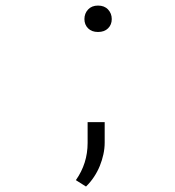

<svg xmlns="http://www.w3.org/2000/svg" viewBox="-20 -539 640 703"><path d="M289.1 -469.2Q289.1 -489.7 302.5 -504.2Q315.9 -518.6 338.9 -518.6Q362.3 -518.6 375.7 -504.2Q389.2 -489.7 389.2 -469.2Q389.2 -448.7 375.7 -435.3Q362.3 -421.9 338.9 -421.9Q315.9 -421.9 302.5 -435.3Q289.1 -448.7 289.1 -469.2ZM363.3 -17.1Q363.3 4.4 358.6 25.9Q354 47.4 345.5 68.4Q336.9 89.4 324.2 108.6Q311.5 127.9 294.9 144L257.8 120.6Q300.8 59.6 300.8 -15.6V-91.8H363.3Z"/></svg>

Font: TypoPRO Roboto Mono
Style: Regular
Weight: 300
Designer: Google
Version: Version 2.000986; 2015; ttfautohint (v1.3)